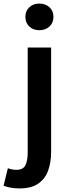

<svg xmlns="http://www.w3.org/2000/svg" viewBox="-71 -821 388 1074"><path d="M38 233Q8 233 -13.5 228.5Q-35 224 -51 218L-27 120Q-17 124 -4.5 126.5Q8 129 21 129Q58 129 71 103.5Q84 78 84 30V-555H215V28Q215 86 198.5 132.5Q182 179 143 206Q104 233 38 233ZM149 -652Q115 -652 93 -672.5Q71 -693 71 -727Q71 -760 93 -780.5Q115 -801 149 -801Q183 -801 205.5 -780.5Q228 -760 228 -727Q228 -693 205.5 -672.5Q183 -652 149 -652Z"/></svg>

Font: Noto Sans SC SemiBold
Style: Regular
Weight: 600
Designer: Ryoko NISHIZUKA 西塚涼子 (kana, bopomofo & ideographs); Paul D. Hunt (Latin, Greek & Cyrillic); Sandoll Communications 산돌커뮤니
Foundry: Adobe
Version: Version 2.004-H2;hotconv 1.0.118;makeotfexe 2.5.65603